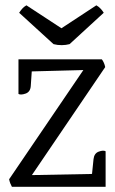

<svg xmlns="http://www.w3.org/2000/svg" viewBox="-20 -717 440 737"><path d="M50.9 -489.2H370.8Q374.9 -484.6 378.5 -476.3Q382.2 -468.1 383.8 -459.4L102.4 -44.9L333.2 -49.3L339 -106Q341.5 -128.7 359.1 -135Q376.8 -141.4 385.4 -136.4V0H25.7Q22.3 -6.1 19.4 -13.4Q16.6 -20.7 15 -28.9L300 -448.1L101.9 -442.9L98.1 -386.7Q96.5 -364.1 78.1 -357.7Q59.7 -351.4 50.9 -356.4ZM247.1 -547.6 378.2 -668Q373.6 -675.7 366.5 -683.4Q359.5 -691.1 349.9 -696.6L187.6 -590H244.1L81.4 -696.6Q71.5 -690.9 65.3 -683.7Q59.1 -676.5 53.5 -668L185.4 -547.6Q201.5 -543.4 217.4 -543.7Q233.4 -543.9 247.1 -547.6Z"/></svg>

Font: Karma Variable Light
Style: Regular
Weight: 300
Designer: Joana Correia
Foundry: Indian Type Foundry
Version: Version 3.000